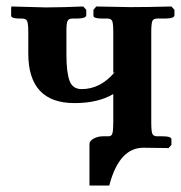

<svg xmlns="http://www.w3.org/2000/svg" viewBox="-20 -454 556 590"><path d="M444.8 -79.1Q444.8 -51.3 448 -43.2Q451.2 -35.2 462.9 -35.2H479Q506.8 -35.2 506.8 -25.9V-8.8L498 1L421.9 0Q347.7 -1 316.9 111.8Q315.9 114.7 315.9 116.2H254.9V-11.2Q254.9 -21 267.8 -28.1Q280.8 -35.2 296.9 -35.2H314Q322.8 -35.2 325.4 -44.2Q328.1 -53.2 328.1 -79.1V-165Q281.2 -137.2 209 -137.2Q66.9 -137.2 66.9 -290V-355Q66.9 -380.9 63.5 -388.9Q60.1 -397 47.9 -397H41Q14.2 -397 14.2 -405.8V-428.2L15.1 -434.1L121.1 -431.2Q137.2 -431.2 178.2 -432.1Q219.2 -433.1 235.8 -434.1L245.1 -423.8V-407.2Q245.1 -397.5 216.8 -397H202.1Q190.9 -397 187.5 -389.4Q184.1 -381.8 184.1 -359.9V-286.1Q184.1 -231.9 193.6 -206.1Q203.1 -180.2 231 -180.2Q289.1 -180.2 333 -232.9L328.1 -230V-354Q328.1 -380.9 325 -388.9Q321.8 -397 310.1 -397H293.9Q267.1 -397 267.1 -405.8V-423.8L275.9 -434.1L380.9 -432.1Q432.6 -432.1 506.8 -434.1L516.1 -423.8V-407.2Q516.1 -397.5 488.8 -397H462.9Q451.7 -397 448.2 -389.4Q444.8 -381.8 444.8 -354Z"/></svg>

Font: Linux Libertine
Style: Bold
Weight: 700
Designer: Philipp H. Poll
Foundry: Philipp H. Poll
Version: Version 5.0.3